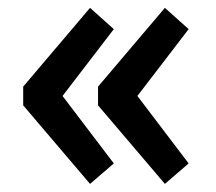

<svg xmlns="http://www.w3.org/2000/svg" viewBox="-20 -509 540 481"><path d="M225.6 -245.1V-292L393.1 -489.3L452.6 -436L324.2 -268.6L452.6 -99.6L393.1 -48.3ZM38.1 -245.1V-292L205.6 -489.3L265.1 -436L136.7 -268.6L265.1 -99.6L205.6 -48.3Z"/></svg>

Font: Reddit Sans
Style: Bold
Weight: 700
Designer: Stephen Hutchings
Foundry: Reddit
Version: Version 1.013